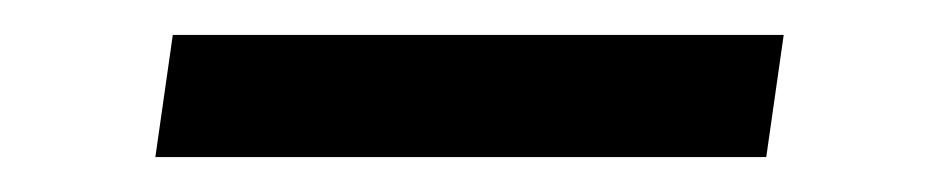

<svg xmlns="http://www.w3.org/2000/svg" viewBox="-20 -323 538 110"><path d="M69 -233 79 -303H429L419 -233Z"/></svg>

Font: Plus Jakarta Sans
Style: Italic
Weight: 400
Italic angle: -8°
Designer: Gumpita Rahayu
Foundry: Tokotype
Version: Version 2.006